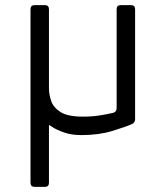

<svg xmlns="http://www.w3.org/2000/svg" viewBox="-20 -519 649 749"><path d="M115 210Q99 210 99 194V-483Q99 -499 115 -499H155Q171 -499 171 -483V-175Q171 -151 179.5 -125.5Q188 -100 216 -82Q244 -64 304 -64Q338 -64 367.5 -68.5Q397 -73 422 -79Q435 -83 435 -97V-483Q435 -499 451 -499H491Q507 -499 507 -483V-54Q507 -41 495 -35Q470 -24 417.5 -8Q365 8 297 8Q259 8 230.5 -2Q202 -12 186.5 -22Q171 -32 171 -32V194Q171 210 155 210Z"/></svg>

Font: Pitagon Sans
Style: Regular
Weight: 400
Designer: Travis Tran
Foundry: Pitagon
Version: Version 1.001; ttfautohint (v1.8.4.7-5d5b);gftools[0.9.26]